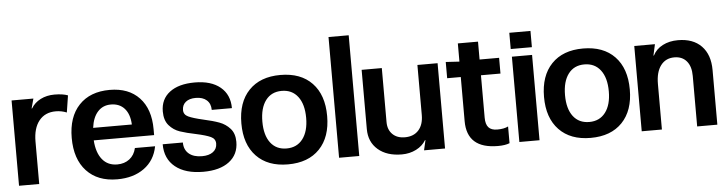

<svg xmlns="http://www.w3.org/2000/svg" viewBox="-46 -944 4409 1166"><g transform="rotate(-5 2158.5 -361.5)"><path d="M30 0V-520H163L147 -461H150Q170 -495 207.5 -514Q245 -533 292 -533Q343 -533 374 -521L358 -418Q326 -431 291 -431Q226 -431 189.5 -385.5Q153 -340 153 -259V0Z M628 13Q509 13 441.5 -59.5Q374 -132 374 -261Q374 -389 441.5 -460.5Q509 -532 629 -532Q744 -532 809 -463Q874 -394 874 -271V-235H506Q511 -160 544.5 -118.5Q578 -77 636 -77Q680 -77 710.5 -100.5Q741 -124 751 -167H874Q858 -82 792.5 -34.5Q727 13 628 13ZM745 -311Q742 -374 711.5 -408.5Q681 -443 628 -443Q579 -443 548 -408.5Q517 -374 509 -311Z M1359 -357H1236Q1236 -395 1212 -416.5Q1188 -438 1145 -438Q1106 -438 1084 -420Q1062 -402 1062 -371Q1062 -343 1090 -330Q1118 -317 1179 -303Q1238 -290 1276 -276Q1314 -262 1341 -232Q1368 -202 1368 -151Q1368 -74 1311 -30.5Q1254 13 1153 13Q1044 13 982.5 -36.5Q921 -86 921 -175H1044Q1044 -131 1073 -106.5Q1102 -82 1153 -82Q1196 -82 1220.5 -100.5Q1245 -119 1245 -151Q1245 -180 1217 -193Q1189 -206 1129 -219Q1070 -231 1031.5 -244Q993 -257 966 -288Q939 -319 939 -373Q939 -448 994 -490Q1049 -532 1147 -532Q1247 -532 1303 -485.5Q1359 -439 1359 -357Z M1931 -259Q1931 -131 1862 -59Q1793 13 1669 13Q1546 13 1477 -59Q1408 -131 1408 -259Q1408 -388 1477 -460Q1546 -532 1669 -532Q1793 -532 1862 -460Q1931 -388 1931 -259ZM1669 -84Q1732 -84 1767.5 -130.5Q1803 -177 1803 -259Q1803 -342 1767.5 -388.5Q1732 -435 1669 -435Q1606 -435 1571 -388.5Q1536 -342 1536 -259Q1536 -176 1571 -130Q1606 -84 1669 -84Z M2104 -736V0H1981V-736Z M2164 -159V-520H2287V-191Q2287 -144 2315 -116.5Q2343 -89 2390 -89Q2444 -89 2474 -122.5Q2504 -156 2504 -215V-520H2627V0H2499L2513 -61H2510Q2490 -27 2450.5 -7Q2411 13 2363 13Q2272 13 2218 -33.5Q2164 -80 2164 -159Z M2760 -424H2677V-523L2760 -518V-629H2883V-520H3002V-424H2883V-165Q2883 -125 2900 -106Q2917 -87 2953 -87Q2995 -87 3020 -100V2Q2993 13 2949 13Q2760 13 2760 -155Z M3203 0H3080V-520H3203ZM3206 -666V-567H3077V-666Z M3776 -259Q3776 -131 3707 -59Q3638 13 3514 13Q3391 13 3322 -59Q3253 -131 3253 -259Q3253 -388 3322 -460Q3391 -532 3514 -532Q3638 -532 3707 -460Q3776 -388 3776 -259ZM3514 -84Q3577 -84 3612.5 -130.5Q3648 -177 3648 -259Q3648 -342 3612.5 -388.5Q3577 -435 3514 -435Q3451 -435 3416 -388.5Q3381 -342 3381 -259Q3381 -176 3416 -130Q3451 -84 3514 -84Z M3826 0V-520H3952L3937 -452H3940Q3959 -490 3999.5 -511Q4040 -532 4093 -532Q4185 -532 4236 -479.5Q4287 -427 4287 -333V0H4164V-308Q4164 -366 4137 -398Q4110 -430 4062 -430Q4009 -430 3979 -390Q3949 -350 3949 -278V0Z"/></g></svg>

Font: Non Bureau Medium
Style: Regular
Weight: 500
Designer: Jona Saucedo
Foundry: Non Foundry
Version: Version 1.000; ttfautohint (v1.8.4)